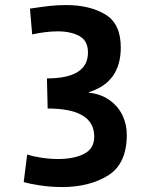

<svg xmlns="http://www.w3.org/2000/svg" viewBox="-20 -733 603 763"><path d="M87.9 -118.7Q109.9 -111.8 143.6 -106.4Q177.2 -101.1 211.4 -101.1Q273.4 -101.1 314 -121.6Q354.5 -142.1 354.5 -190.4Q354.5 -301.8 169.4 -301.8L166.5 -421.4Q329.6 -421.4 329.6 -524.4Q329.6 -570.8 295.7 -589.6Q261.7 -608.4 209.5 -608.4Q163.6 -608.4 107.9 -596.2L99.1 -698.7L112.3 -700.7Q148.4 -706.1 178.5 -709.5Q208.5 -712.9 242.7 -712.9Q335.9 -712.9 397.9 -676Q460 -639.2 460 -544.4Q460 -405.8 333 -366.7V-364.7Q381.3 -359.4 415.3 -335.2Q449.2 -311 466.6 -274.9Q483.9 -238.8 483.9 -197.8Q483.9 -82 409.7 -35.9Q335.4 10.3 227.5 10.3Q181.2 10.3 138.4 3.7Q95.7 -2.9 74.2 -9.3Z"/></svg>

Font: Selawik Semibold
Style: Regular
Weight: 600
Designer: Aaron Bell
Foundry: Microsoft Corporation
Version: Version 1.01